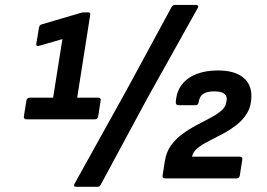

<svg xmlns="http://www.w3.org/2000/svg" viewBox="-20 -708 1060 762"><path d="M84.7 -234.3Q79.7 -234.3 76.7 -237.6Q73.7 -240.9 74.7 -246L84.8 -308.6Q87.1 -320.3 97.8 -320.3H190.8L227.7 -552.9L136.7 -526.6Q122.7 -522.3 124 -533.6L134.4 -596.3Q135.4 -603.3 138.1 -606.6Q140.7 -610 146.7 -611.6L298.4 -656.3Q302 -657.7 305.7 -658.2Q309.4 -658.7 313.4 -658.7H331.6Q339.9 -658.7 337.9 -648L286.3 -320.3H370Q381.7 -320.3 379.4 -308.6L369.6 -246Q367.6 -234.3 355.9 -234.3ZM282.1 33.4Q270.1 33.4 275.8 21.4L480.9 -347.9L661.7 -681.4Q666 -688.4 674 -688.4H758.6Q763.6 -688.4 766 -684.9Q768.3 -681.4 764.9 -676.4L566.8 -321.9L379 26.4Q375.7 33.4 366.4 33.4ZM636.2 0Q622.6 0 625.6 -13L634.3 -69.2Q640.3 -105.2 658.9 -131.1Q677.6 -156.9 704.3 -176.4Q730.9 -195.9 759.6 -211Q788.3 -226.2 814 -239.6Q839.6 -253.1 857 -267.6Q874.3 -282 877.6 -300L879.3 -308.9Q882.6 -325.5 870.8 -335.4Q859 -345.4 830.5 -345.4Q803.3 -345.4 787.9 -336.4Q772.4 -327.5 768.4 -302.3Q766.8 -290.6 756.1 -290.6H688.3Q677.3 -290.6 677.6 -302.3Q680.3 -344.7 701.9 -372.4Q723.4 -400.1 760.2 -414.3Q796.9 -428.4 844.9 -428.4Q909 -428.4 943.4 -401.9Q977.8 -375.4 977.8 -327Q977.8 -288.4 961.5 -260.6Q945.2 -232.7 919.3 -212.6Q893.5 -192.4 864 -176.9Q834.5 -161.4 807.7 -147.6Q780.9 -133.9 763.1 -119.2Q745.3 -104.6 742.3 -86.1H932.1Q937.8 -86.1 940.3 -83.1Q942.8 -80 941.5 -74.4L931.8 -11.7Q929.8 0 918.1 0Z"/></svg>

Font: Sofia Sans Hairline
Style: Italic
Weight: 1
Italic angle: -9°
Designer: Botio Nikoltchev, Ani Petrova
Foundry: lettersoup
Version: Version 4.102